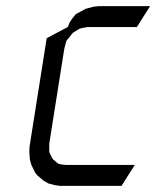

<svg xmlns="http://www.w3.org/2000/svg" viewBox="-20 -604 508 624"><path d="M75.2 -110.8 76.2 -128.9 131.8 -480 200.2 -516.1 207 -532.2 212.9 -541 223.1 -554.2 228 -559.1 241.2 -565.9 257.8 -575.2 283.2 -582 299.8 -584H467.8L424.8 -516.1H265.1L248 -513.2L240.2 -511.2L231.9 -506.8L217.8 -498L213.9 -494.1L203.1 -480L196.8 -473.1L193.8 -463.9L189 -445.8L140.1 -137.2V-120.1V-110.8L143.1 -103L149.9 -89.8L152.8 -85.9L163.1 -77.1L169.9 -71.8L178.2 -69.8L193.8 -67.9H418L375 0H174.8L159.2 -2L137.2 -7.8L121.1 -17.1L101.1 -34.2L94.2 -43L82 -67.9L77.1 -85.9Z"/></svg>

Font: Petahja
Style: Italic
Weight: 400
Designer: T. Christopher White
Version: Version 1.1